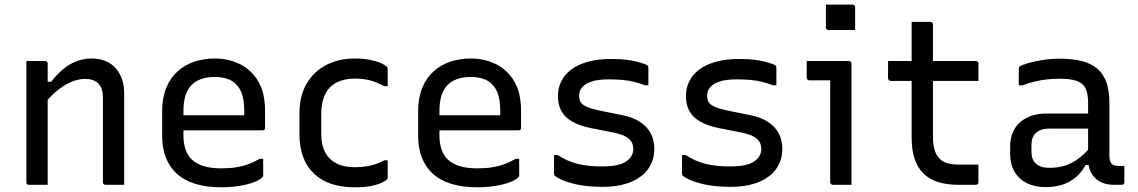

<svg xmlns="http://www.w3.org/2000/svg" viewBox="-20 -794 4890 825"><path d="M513.7 0Q492.5 0 473.6 0Q454.8 0 433.2 0Q430.2 0 427.7 -1.5Q425.2 -2.9 423.7 -4.9Q422.2 -6.9 422.2 -10.8Q422.2 -71.8 422.2 -132.4Q422.2 -193.1 422.2 -253.7Q422.2 -314.4 422.2 -374.7Q422.2 -415.8 402.4 -435.4Q382.7 -455 346.8 -455Q326.1 -455 304.3 -448.6Q282.4 -442.1 260.1 -428.9Q237.8 -415.6 215.4 -395.8Q193 -376.1 170.2 -348.5V-442.9H200.2Q223.3 -473.1 249.7 -495.3Q276 -517.6 307 -530.1Q338.1 -542.6 373.4 -542.6Q407.2 -542.6 433.4 -531.8Q459.6 -521.1 477.2 -500.8Q494.8 -480.6 504.3 -453.5Q513.7 -426.3 513.7 -393.4Q513.7 -345.4 513.7 -297Q513.7 -248.6 513.7 -200.3Q513.7 -151.9 513.7 -103.1Q513.7 -76.9 513.7 -51.3Q513.7 -25.6 513.7 0ZM184.9 0Q171 0 158.1 0Q145.1 0 131.9 0Q118.7 0 104.4 0Q101.4 0 99.4 -0.5Q97.4 -1 95.9 -2.5Q94.4 -4.1 93.9 -6.1Q93.4 -8.1 93.4 -11.2Q93.4 -64 93.4 -116.8Q93.4 -169.6 93.4 -221.9Q93.4 -274.2 93.4 -327Q93.4 -379.8 93.4 -432.6Q93.4 -464.9 93.4 -490.5Q93.4 -516.1 93.4 -531.8Q109.1 -531.8 122.5 -531.8Q135.8 -531.8 148.5 -531.8Q161.3 -531.8 173.9 -531.8Q177.9 -531.8 179.9 -530.3Q181.9 -528.8 183.4 -526.8Q184.9 -524.7 184.9 -520.7Q184.9 -434.7 184.9 -347.8Q184.9 -260.8 184.9 -173.9Q184.9 -86.9 184.9 0Z M902.6 -542.6Q962.5 -542.6 1011.4 -518.3Q1060.4 -494 1089.6 -444.6Q1118.9 -395.2 1118.9 -318.3V-244.6Q1118.9 -241.6 1117.6 -239.1Q1116.3 -236.6 1114.1 -235.3Q1111.9 -234 1108.3 -234H848.5Q832.1 -234 815.3 -234Q798.4 -234 782 -234H752.2L739.4 -298.8H1029.5Q1029.5 -304 1029.5 -308.9Q1029.5 -313.7 1029.5 -318.9Q1029.5 -358.5 1020.7 -386.8Q1011.9 -415.1 993.8 -432.6Q978 -448.4 955.1 -455.8Q932.2 -463.3 902.6 -463.3Q838.3 -463.3 803.2 -428.8Q768.2 -394.4 768.2 -315.9V-211.2Q768.2 -189.1 772.2 -170.4Q776.1 -151.7 783.5 -136.6Q791 -121.6 802.1 -110.5Q822.3 -90.2 854.4 -80.4Q886.5 -70.6 930.2 -70.6Q966.2 -70.6 994 -75Q1021.7 -79.4 1046.5 -88.4Q1071.2 -97.4 1095.6 -111.4H1110.9Q1110.9 -92.8 1110.9 -74.8Q1110.9 -56.8 1110.9 -40.1Q1110.9 -38.1 1110.2 -36.1Q1109.5 -34.1 1107.5 -32.1Q1095.2 -19.9 1068.1 -10Q1041 -0.2 1004.9 5.3Q968.8 10.8 929.2 10.8Q867.5 10.8 819.9 -3.8Q772.4 -18.4 740.7 -46.7Q709.1 -75.1 692.9 -116.3Q676.7 -157.5 676.7 -210.8V-314.8Q676.7 -373.3 694.2 -416.2Q711.6 -459 742.9 -487.2Q774.2 -515.5 815.3 -529.1Q856.4 -542.6 902.6 -542.6Z M1504.6 -542.6Q1542.8 -542.6 1571.4 -536.6Q1600 -530.5 1617.8 -522.4Q1635.6 -514.3 1641.7 -507.7Q1644.9 -504.9 1645.4 -502.7Q1645.9 -500.5 1645.9 -496.8Q1645.9 -478.8 1645.9 -460.4Q1645.9 -441.9 1645.9 -423.9H1630.6Q1607.9 -436.7 1577.4 -446.5Q1546.9 -456.2 1504.2 -456.2Q1458.3 -456.2 1426 -439.4Q1393.7 -422.5 1377 -388.4Q1360.3 -354.2 1360.3 -302.5V-220.8Q1360.3 -184.5 1369.7 -157Q1379.2 -129.6 1398.1 -111.5Q1416.4 -93.6 1443 -84.6Q1469.5 -75.6 1504.2 -75.6Q1533.4 -75.6 1555.8 -79.3Q1578.3 -83.1 1596.7 -89.7Q1615.1 -96.2 1630.6 -105H1645.9Q1645.9 -86.4 1645.9 -67.9Q1645.9 -49.5 1645.9 -30.9Q1645.9 -28.9 1645.4 -26.9Q1644.9 -24.9 1642.9 -22.9Q1636.1 -16.2 1618.6 -8.1Q1601.1 -0.1 1572.9 5.4Q1544.6 10.8 1504.1 10.8Q1447.6 10.8 1403.7 -3.9Q1359.8 -18.7 1329 -48Q1298.2 -77.4 1282.4 -119.9Q1266.7 -162.4 1266.7 -216.9V-306.3Q1266.7 -382.2 1297.7 -434.9Q1328.8 -487.6 1382.4 -515.1Q1436 -542.6 1504.6 -542.6Z M2002.6 -542.6Q2062.5 -542.6 2111.4 -518.3Q2160.4 -494 2189.6 -444.6Q2218.9 -395.2 2218.9 -318.3V-244.6Q2218.9 -241.6 2217.6 -239.1Q2216.3 -236.6 2214.1 -235.3Q2211.9 -234 2208.3 -234H1948.5Q1932.1 -234 1915.3 -234Q1898.4 -234 1882 -234H1852.2L1839.4 -298.8H2129.5Q2129.5 -304 2129.5 -308.9Q2129.5 -313.7 2129.5 -318.9Q2129.5 -358.5 2120.7 -386.8Q2111.9 -415.1 2093.8 -432.6Q2078 -448.4 2055.1 -455.8Q2032.2 -463.3 2002.6 -463.3Q1938.3 -463.3 1903.2 -428.8Q1868.2 -394.4 1868.2 -315.9V-211.2Q1868.2 -189.1 1872.2 -170.4Q1876.1 -151.7 1883.5 -136.6Q1891 -121.6 1902.1 -110.5Q1922.3 -90.2 1954.4 -80.4Q1986.5 -70.6 2030.2 -70.6Q2066.2 -70.6 2094 -75Q2121.7 -79.4 2146.5 -88.4Q2171.2 -97.4 2195.6 -111.4H2210.9Q2210.9 -92.8 2210.9 -74.8Q2210.9 -56.8 2210.9 -40.1Q2210.9 -38.1 2210.2 -36.1Q2209.5 -34.1 2207.5 -32.1Q2195.2 -19.9 2168.1 -10Q2141 -0.2 2104.9 5.3Q2068.8 10.8 2029.2 10.8Q1967.5 10.8 1919.9 -3.8Q1872.4 -18.4 1840.7 -46.7Q1809.1 -75.1 1792.9 -116.3Q1776.7 -157.5 1776.7 -210.8V-314.8Q1776.7 -373.3 1794.2 -416.2Q1811.6 -459 1842.9 -487.2Q1874.2 -515.5 1915.3 -529.1Q1956.4 -542.6 2002.6 -542.6Z M2566.8 -78.8Q2639.2 -78.8 2670.2 -100.1Q2701.2 -121.3 2701.2 -153.6Q2701.2 -172 2692.9 -185.3Q2684.6 -198.7 2666.2 -208.3Q2647.7 -217.9 2616.5 -224.4L2518.4 -243.6Q2468.6 -254.2 2437.5 -272.4Q2406.4 -290.6 2391.8 -317.6Q2377.3 -344.6 2377.3 -380.9Q2377.3 -416.1 2391.9 -445.2Q2406.5 -474.3 2435.4 -495.8Q2464.3 -517.2 2507.3 -528.9Q2550.3 -540.6 2606.6 -540.6Q2643.5 -540.6 2671.5 -537.2Q2699.4 -533.7 2720.2 -528.2Q2740.9 -522.6 2754.2 -517Q2759.9 -515 2762.2 -512.8Q2764.5 -510.6 2765.3 -507.6Q2766 -504.5 2766 -499.5Q2766 -484.2 2766 -465.1Q2766 -446 2766 -427.7H2750.6Q2726.6 -437 2703.1 -442.7Q2679.7 -448.4 2653.7 -450.7Q2627.7 -453 2595.1 -453Q2550.1 -453 2522 -443.7Q2493.9 -434.4 2481.2 -418.7Q2468.4 -402.9 2468.4 -383.5Q2468.4 -366.9 2475.2 -355.2Q2482.1 -343.6 2500.6 -335.5Q2519.1 -327.4 2552.7 -319.7L2652.2 -299.5Q2696.3 -291.2 2727.2 -272Q2758.1 -252.7 2774.8 -223.7Q2791.4 -194.6 2791.4 -154.4Q2791.4 -104.7 2764.8 -67.8Q2738.2 -30.9 2688.3 -11Q2638.4 8.8 2568.2 8.8Q2532.2 8.8 2501.5 5.4Q2470.9 1.9 2445.6 -4.1Q2420.3 -10.2 2400.5 -18.4Q2380.8 -26.6 2366.9 -36.1Q2363.5 -38.6 2362 -40.7Q2360.6 -42.8 2360.6 -48.3Q2360.6 -65.1 2360.6 -86.8Q2360.6 -108.6 2360.6 -128.1H2375.9Q2397 -114.5 2418 -105.2Q2438.9 -95.9 2461.8 -90Q2484.6 -84.2 2510.5 -81.5Q2536.4 -78.8 2566.8 -78.8Z M3116.8 -78.8Q3189.2 -78.8 3220.2 -100.1Q3251.2 -121.3 3251.2 -153.6Q3251.2 -172 3242.9 -185.3Q3234.6 -198.7 3216.2 -208.3Q3197.7 -217.9 3166.5 -224.4L3068.4 -243.6Q3018.6 -254.2 2987.5 -272.4Q2956.4 -290.6 2941.8 -317.6Q2927.3 -344.6 2927.3 -380.9Q2927.3 -416.1 2941.9 -445.2Q2956.5 -474.3 2985.4 -495.8Q3014.3 -517.2 3057.3 -528.9Q3100.3 -540.6 3156.6 -540.6Q3193.5 -540.6 3221.5 -537.2Q3249.4 -533.7 3270.2 -528.2Q3290.9 -522.6 3304.2 -517Q3309.9 -515 3312.2 -512.8Q3314.5 -510.6 3315.3 -507.6Q3316 -504.5 3316 -499.5Q3316 -484.2 3316 -465.1Q3316 -446 3316 -427.7H3300.6Q3276.6 -437 3253.1 -442.7Q3229.7 -448.4 3203.7 -450.7Q3177.7 -453 3145.1 -453Q3100.1 -453 3072 -443.7Q3043.9 -434.4 3031.2 -418.7Q3018.4 -402.9 3018.4 -383.5Q3018.4 -366.9 3025.2 -355.2Q3032.1 -343.6 3050.6 -335.5Q3069.1 -327.4 3102.7 -319.7L3202.2 -299.5Q3246.3 -291.2 3277.2 -272Q3308.1 -252.7 3324.8 -223.7Q3341.4 -194.6 3341.4 -154.4Q3341.4 -104.7 3314.8 -67.8Q3288.2 -30.9 3238.3 -11Q3188.4 8.8 3118.2 8.8Q3082.2 8.8 3051.5 5.4Q3020.9 1.9 2995.6 -4.1Q2970.3 -10.2 2950.5 -18.4Q2930.8 -26.6 2916.9 -36.1Q2913.5 -38.6 2912 -40.7Q2910.6 -42.8 2910.6 -48.3Q2910.6 -65.1 2910.6 -86.8Q2910.6 -108.6 2910.6 -128.1H2925.9Q2947 -114.5 2968 -105.2Q2988.9 -95.9 3011.8 -90Q3034.6 -84.2 3060.5 -81.5Q3086.4 -78.8 3116.8 -78.8Z M3547.2 -11Q3547.2 -48.5 3547.2 -92.1Q3547.2 -135.6 3547.2 -182.6Q3547.2 -229.6 3547.2 -276.6Q3547.2 -323.6 3547.2 -367.4Q3547.2 -411.3 3547.2 -448.7H3533.4Q3524.9 -448.7 3515.6 -448.7Q3506.2 -448.7 3496.2 -448.7Q3486.1 -448.7 3476.4 -448.7Q3466.6 -448.7 3457.3 -448.7Q3452.9 -448.7 3449.6 -452Q3446.3 -455.3 3446.3 -459.7Q3446.3 -477.4 3446.3 -495.8Q3446.3 -514.1 3446.3 -531.8Q3462.7 -531.8 3481.4 -531.8Q3500.1 -531.8 3520 -531.8Q3540 -531.8 3559 -531.8Q3578 -531.8 3595.7 -531.8Q3613.3 -531.8 3627.7 -531.8Q3631.1 -531.8 3633.4 -530.3Q3635.7 -528.8 3637.2 -526.5Q3638.7 -524.2 3638.7 -520.8Q3638.7 -470.1 3638.7 -415.8Q3638.7 -361.5 3638.7 -306.4Q3638.7 -251.3 3638.7 -197.2Q3638.7 -143.1 3638.7 -92Q3638.7 -77.1 3638.7 -61.8Q3638.7 -46.5 3638.7 -31.2Q3638.7 -15.8 3638.7 0Q3617.5 0 3598.6 0Q3579.8 0 3558.2 0Q3553.8 0 3550.5 -3.3Q3547.2 -6.6 3547.2 -11ZM3528.8 -774.3Q3542.8 -774.3 3557.1 -774.3Q3571.4 -774.3 3586.1 -774.3Q3600.8 -774.3 3615.1 -774.3Q3629.4 -774.3 3643.4 -774.3Q3648.4 -774.3 3651.4 -771.3Q3654.4 -768.3 3654.4 -763.3V-665.2Q3640.4 -665.2 3626.1 -665.2Q3611.8 -665.2 3597.1 -665.2Q3582.4 -665.2 3568.1 -665.2Q3553.8 -665.2 3539.8 -665.2Q3534.8 -665.2 3531.8 -668.2Q3528.8 -671.2 3528.8 -676.2Z M3795.9 -531.8H4173Q4178.1 -531.8 4181.1 -528.8Q4184.1 -525.8 4184.1 -520.8Q4184.1 -507.8 4184.1 -495.7Q4184.1 -483.7 4184.1 -471.8Q4184.1 -459.9 4184.1 -446.2H3807Q3805 -446.2 3803 -447.2Q3800.9 -448.2 3799.4 -449.7Q3797.9 -451.2 3796.9 -453.2Q3795.9 -455.2 3795.9 -457.2Q3795.9 -470.9 3795.9 -482.8Q3795.9 -494.7 3795.9 -506.7Q3795.9 -518.8 3795.9 -531.8ZM4184.1 -86.8Q4184.1 -67.9 4184.1 -48.9Q4184.1 -30 4184.1 -11Q4184.1 -5.8 4181.4 -2.9Q4178.7 0 4173.1 0Q4163.7 0 4154.3 0Q4144.9 0 4135.4 0Q4126 0 4116.7 0Q4107.4 0 4097.5 0Q4049.2 0 4012 -11.5Q3974.7 -23.1 3949.1 -47.5Q3923.5 -72 3910.3 -110.2Q3897.2 -148.4 3897.2 -201.9Q3897.2 -251 3897.2 -300Q3897.2 -349.1 3897.2 -398.2Q3897.2 -447.3 3897.2 -496.5Q3897.2 -545.7 3897.2 -595.4Q3897.2 -621.7 3897.2 -647.8Q3897.2 -673.8 3897.2 -700Q3917.6 -700 3937.6 -700Q3957.7 -700 3977.7 -700Q3980.7 -700 3983.2 -698.5Q3985.7 -697 3987.2 -694.5Q3988.7 -692 3988.7 -689Q3988.7 -628.9 3988.7 -569.3Q3988.7 -509.8 3988.7 -449.7Q3988.7 -389.6 3988.7 -330Q3988.7 -270.4 3988.7 -210.4Q3988.7 -174.2 3995.9 -150.1Q4003 -126.1 4018.3 -111.2Q4031.8 -97.9 4052.3 -92.4Q4072.9 -86.8 4101.9 -86.8Q4113.6 -86.8 4125.1 -86.8Q4136.7 -86.8 4148 -86.8Q4159.4 -86.8 4170.8 -86.8Z M4747 -351Q4747 -323.4 4747 -295.3Q4747 -267.2 4747 -238.7Q4747 -210.1 4747 -181.9Q4747 -153.6 4747 -126.3Q4747 -112.7 4749.4 -103.9Q4751.8 -95.1 4757.1 -89.8Q4761.9 -85 4769 -82.9Q4776.1 -80.9 4786.1 -80.9Q4788.5 -80.9 4791 -80.9Q4793.5 -80.9 4795.9 -80.9H4811.2Q4811.2 -63.1 4811.2 -45.9Q4811.2 -28.7 4811.2 -11Q4811.2 -5.4 4808.2 -2.7Q4805.2 0 4800.2 0Q4795.2 0 4784.7 0Q4774.2 0 4765.4 0Q4741.7 0 4721.9 -6.9Q4702.1 -13.7 4686.9 -27.7Q4671.8 -41.7 4663.7 -62.5Q4655.5 -83.3 4655.5 -111.1Q4655.5 -145.8 4655.5 -183.4Q4655.5 -221 4655.5 -255.7Q4655.5 -272.1 4655.5 -288.2Q4655.5 -304.3 4655.5 -320.3Q4655.5 -336.3 4655.5 -352.3Q4655.5 -392.5 4644.1 -414.9Q4632.6 -437.3 4606.1 -446.5Q4579.5 -455.7 4532.8 -455.7Q4503.6 -455.7 4476.8 -452.6Q4450 -449.5 4424.7 -443.4Q4399.5 -437.2 4372.9 -427.4H4357.6Q4357.6 -445.3 4357.6 -463.2Q4357.6 -481.2 4357.6 -498.6Q4357.6 -502.1 4358.6 -504.3Q4359.6 -506.5 4360.6 -507.5Q4366 -512.9 4391.6 -521Q4417.3 -529.1 4454.7 -535.4Q4492.1 -541.8 4532.8 -541.8Q4589 -541.8 4629.7 -531.3Q4670.3 -520.7 4696.2 -497.9Q4722.1 -475 4734.6 -438.9Q4747 -402.8 4747 -351ZM4412 -141.5Q4412 -108 4431.6 -90.4Q4451.2 -72.9 4489.5 -72.9Q4523.9 -72.9 4554.2 -81.9Q4584.6 -90.9 4613.8 -112.4Q4643.1 -133.9 4674.1 -172V-84.7H4644.5Q4628 -54.2 4603.5 -33Q4578.9 -11.8 4546.2 -0.9Q4513.4 10 4473.3 10Q4426 10 4391.8 -7.3Q4357.6 -24.7 4339.1 -56.6Q4320.5 -88.5 4320.5 -132.2V-164Q4320.5 -197.1 4331.2 -223.4Q4341.9 -249.6 4362.4 -268Q4382.9 -286.4 4411.9 -296.3Q4440.9 -306.2 4477.5 -306.2Q4511.9 -306.2 4544.5 -306.2Q4577.1 -306.2 4609.2 -306.2Q4641.2 -306.2 4674.3 -306.2Q4682.7 -306.2 4686.6 -295.5Q4690.5 -284.7 4691.5 -269.8Q4692.5 -255 4692.5 -241.4Q4655.5 -241.4 4623.6 -241.4Q4591.8 -241.4 4559.7 -241.4Q4527.7 -241.4 4489.5 -241.4Q4469.4 -241.4 4454.7 -236.5Q4440 -231.7 4429.7 -221.4Q4421.1 -212.8 4416.5 -200.3Q4412 -187.9 4412 -172.1Z"/></svg>

Font: Recursive Sans Linear Light
Style: Regular
Weight: 300
Version: Version 1.085